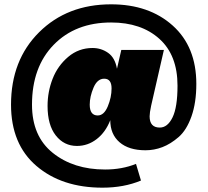

<svg xmlns="http://www.w3.org/2000/svg" viewBox="-20 -689 963 888"><path d="M454 179Q266 179 148.5 78.5Q31 -22 31 -205Q31 -411 161 -540Q291 -669 494 -669Q669 -669 778.5 -571Q888 -473 888 -301Q888 -214 865.5 -150.5Q843 -87 806 -55Q769 -23 731 -8.5Q693 6 653 6Q576 6 533 -31Q490 -68 490 -133Q468 -77 427 -45.5Q386 -14 336 -14Q276 -14 238 -62.5Q200 -111 200 -199Q200 -265 223.5 -325Q247 -385 295.5 -426Q344 -467 408 -467Q448 -467 480 -444.5Q512 -422 521 -371L541 -458H738L679 -200Q672 -167 672 -151Q672 -99 719 -99Q755 -99 778 -146Q801 -193 801 -293Q801 -434 717 -509.5Q633 -585 494 -585Q329 -585 228.5 -482Q128 -379 128 -205Q128 -59 224 18Q320 95 466 95Q544 95 609 69L632 146Q553 179 454 179ZM432 -155Q461 -155 478.5 -197Q496 -239 496 -280Q496 -325 462 -325Q430 -325 412.5 -283.5Q395 -242 395 -205Q395 -155 432 -155Z"/></svg>

Font: Elaine Sans Black
Style: Italic
Weight: 900
Italic angle: -13°
Designer: Wei Huang
Foundry: Wei Huang
Version: Version 2.001;December 24, 2019;FontCreator 12.0.0.2547 64-b